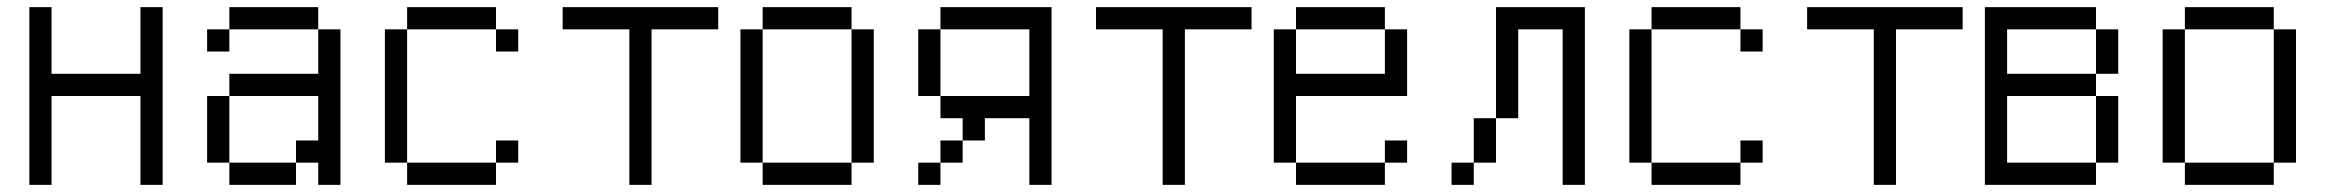

<svg xmlns="http://www.w3.org/2000/svg" viewBox="-20 -520 6540 540"><path d="M62.5 -500Q62.5 -500 62.5 0H125Q125 0 125 -250H375Q375 -250 375 0H437.5Q437.5 0 437.5 -500H375V-312.5H125V-500Z M625 -62.5V0H812.5V-62.5ZM625 -62.5V-250H562.5V-62.5ZM875 -62.5V0H937.5V-437.5H875Q875 -437.5 875 -312.5H625V-250H875Q875 -250 875 -125H812.5V-62.5ZM625 -437.5H562.5V-375H625ZM625 -437.5H875V-500H625Z M1437.5 -62.5V-125H1375V-62.5H1125V0H1375V-62.5ZM1437.5 -375V-437.5H1375V-375ZM1125 -62.5Q1125 -62.5 1125 -437.5H1062.5Q1062.5 -437.5 1062.5 -62.5ZM1125 -437.5H1375V-500H1125Z M2000 -437.5V-500H1562.5V-437.5H1750V0H1812.5V-437.5Z M2125 -62.5V0H2375V-62.5ZM2125 -62.5Q2125 -62.5 2125 -437.5H2062.5Q2062.5 -437.5 2062.5 -62.5ZM2375 -62.5H2437.5Q2437.5 -62.5 2437.5 -437.5H2375Q2375 -437.5 2375 -62.5ZM2125 -437.5H2375V-500H2125Z M2625 -62.5H2562.5V0H2625ZM2625 -62.5H2687.5V-125H2625ZM2875 -187.5V0H2937.5Q2937.5 0 2937.5 -500H2625V-437.5H2562.5V-250H2625V-187.5H2687.5V-125H2750V-187.5ZM2625 -250V-437.5H2875V-250Z M3500 -437.5V-500H3062.5V-437.5H3250V0H3312.5V-437.5Z M3937.5 -62.5V-125H3875V-62.5H3625V0H3875V-62.5ZM3625 -62.5V-250H3937.5V-437.5H3875Q3875 -437.5 3875 -312.5H3625Q3625 -312.5 3625 -437.5H3562.5Q3562.5 -437.5 3562.5 -62.5ZM3625 -437.5H3875V-500H3625Z M4125 -62.5H4062.5V0H4125ZM4125 -62.5H4187.5Q4187.5 -62.5 4187.5 -187.5H4125Q4125 -187.5 4125 -62.5ZM4375 -437.5V0H4437.5Q4437.5 0 4437.5 -500H4187.5V-187.5H4250Q4250 -187.5 4250 -437.5Z M4937.5 -62.5V-125H4875V-62.5H4625V0H4875V-62.5ZM4937.5 -375V-437.5H4875V-375ZM4625 -62.5Q4625 -62.5 4625 -437.5H4562.5Q4562.5 -437.5 4562.5 -62.5ZM4625 -437.5H4875V-500H4625Z M5500 -437.5V-500H5062.5V-437.5H5250V0H5312.5V-437.5Z M5562.5 -500Q5562.5 -500 5562.5 0H5875V-62.5H5625V-250H5875V-62.5H5937.5V-250H5875V-312.5H5625Q5625 -312.5 5625 -437.5H5875Q5875 -437.5 5875 -312.5H5937.5Q5937.5 -312.5 5937.5 -437.5H5875V-500Z M6125 -62.5V0H6375V-62.5ZM6125 -62.5Q6125 -62.5 6125 -437.5H6062.5Q6062.5 -437.5 6062.5 -62.5ZM6375 -62.5H6437.5Q6437.5 -62.5 6437.5 -437.5H6375Q6375 -437.5 6375 -62.5ZM6125 -437.5H6375V-500H6125Z"/></svg>

Font: Unifont
Style: Regular
Weight: 500
Version: Version 15.1.04